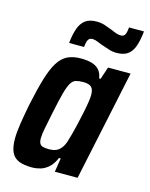

<svg xmlns="http://www.w3.org/2000/svg" viewBox="-109 -777 667 856"><g transform="rotate(15 224.0 -349.5)"><path d="M122 8Q85 8 61.5 -1.5Q38 -11 27 -34Q16 -57 16 -97Q16 -125 22 -164.5Q28 -204 38 -256Q54 -332 69 -382.5Q84 -433 102.5 -463Q121 -493 146.5 -505.5Q172 -518 208 -518Q239 -518 260 -511.5Q281 -505 293.5 -490.5Q306 -476 309 -453H316L335 -510H439L331 0H226L236 -64H228Q216 -35 198 -19Q180 -3 160.5 2.5Q141 8 122 8ZM176 -90Q192 -90 205 -95Q218 -100 228 -111.5Q238 -123 245 -142Q249 -155 255.5 -178Q262 -201 268.5 -229.5Q275 -258 281 -286Q287 -314 290.5 -337Q294 -360 294 -372Q294 -399 282.5 -409Q271 -419 245 -419Q225 -419 211.5 -415Q198 -411 188.5 -395Q179 -379 170 -346Q161 -313 149 -255Q139 -206 133 -176Q127 -146 127 -128Q127 -112 132 -103.5Q137 -95 148 -92.5Q159 -90 176 -90ZM139 -571Q143 -612 153 -639.5Q163 -667 182 -681Q201 -695 233 -695Q255 -695 272.5 -689Q290 -683 308 -676Q321 -670 331.5 -666.5Q342 -663 352 -663Q366 -663 371.5 -673Q377 -683 379 -707H448Q444 -667 434.5 -639Q425 -611 406 -597Q387 -583 355 -583Q333 -583 317 -589Q301 -595 281 -601Q267 -606 257 -610.5Q247 -615 235 -615Q222 -615 216 -605Q210 -595 208 -571Z"/></g></svg>

Font: Saira Condensed SemiBold
Style: Italic
Weight: 600
Width: 3
Italic angle: -12°
Designer: Hector Gatti with collaboration of the Omnibus-Type team
Foundry: Omnibus-Type
Version: Version 1.101